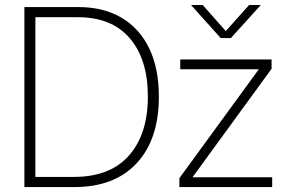

<svg xmlns="http://www.w3.org/2000/svg" viewBox="-20 -756 1161 776"><path d="M280.8 0H78.6V-727.5H296.4Q398.4 -727.5 471.4 -684.3Q544.4 -641.1 583.3 -560.1Q622.1 -479 622.1 -365.7Q622.1 -192.9 532.5 -96.4Q442.9 0 280.8 0ZM123 -41H278.8Q424.8 -41 501.2 -127.4Q577.6 -213.9 577.6 -365.7Q577.6 -516.1 504.6 -601.3Q431.6 -686.5 294.4 -686.5H123ZM705.1 0V-36.1L1025.4 -475.1V-476.1H708.5V-515.6H1077.6V-478L758.8 -40.5V-39.6H1080.1V0ZM799.3 -735.8 892.6 -630.4 986.8 -735.8H1033.7V-735.4L913.1 -602.1H872.1L752.4 -735.4V-735.8Z"/></svg>

Font: Inter Display ExtraLight
Style: Regular
Weight: 200
Designer: Rasmus Andersson
Foundry: rsms
Version: Version 4.000;git-a52131595